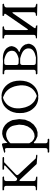

<svg xmlns="http://www.w3.org/2000/svg" viewBox="912 -1454 673 2543"><g transform="rotate(-90 1248.5 -182.5)"><path d="M7.8 -28.3Q-14.6 -44.9 13.7 -44.9H29.3Q58.6 -44.9 58.6 -74.2V-435.5Q58.6 -464.8 29.3 -464.8H5.9Q-14.6 -486.3 14.6 -486.3L174.8 -485.4Q195.3 -464.8 166 -464.8H151.4Q122.1 -464.8 122.1 -435.5V-321.3Q122.1 -292 155.3 -292L320.3 -445.3Q341.8 -464.8 312.5 -464.8H279.3Q258.8 -486.3 287.1 -486.3L432.6 -485.4Q453.1 -464.8 423.8 -464.8H372.1L211.9 -311.5Q191.4 -292 210.9 -271.5L422.9 -44.9L461.9 -41Q484.4 -24.4 456.1 -24.4L347.7 -33.2L141.6 -252.9Q122.1 -273.4 122.1 -245.1V-73.2Q122.1 -44.9 151.4 -44.9L172.9 -41Q195.3 -24.4 167 -24.4Z M505.9 132.8Q485.4 112.3 514.6 112.3H529.3Q558.6 112.3 558.6 83V-429.7Q558.6 -459 530.3 -451.2L509.8 -449.2Q482.4 -460 509.8 -466.8L599.6 -492.2Q619.1 -497.1 622.1 -475.6L627.9 -419.9L664.1 -457L704.1 -479.5L747.1 -490.2L789.1 -487.3L829.1 -473.6L864.3 -451.2L894.5 -419.9L917 -381.8L929.7 -352.5L942.4 -263.7L934.6 -186.5L908.2 -122.1L869.1 -72.3L821.3 -38.1L768.6 -21.5L715.8 -22.5L663.1 -45.9L643.6 -63.5Q622.1 -83 622.1 -53.7V83Q622.1 112.3 651.4 112.3H674.8Q695.3 133.8 666 133.8ZM712.9 -435.5 677.7 -423.8 641.6 -400.4 622.1 -379.9V-131.8L646.5 -93.8L679.7 -69.3L712.9 -60.5L750 -65.4L786.1 -82L819.3 -112.3L845.7 -152.3L863.3 -204.1L869.1 -265.6L858.4 -329.1L851.6 -355.5L838.9 -380.9L821.3 -402.3L798.8 -420.9L773.4 -432.6L744.1 -438.5Z M1022.5 -256.8 1024.4 -300.8 1034.2 -343.8 1048.8 -381.8 1069.3 -415 1093.8 -443.4 1121.1 -466.8 1152.3 -483.4 1184.6 -494.1 1218.8 -499 1237.3 -497.1 1255.9 -499 1289.1 -494.1 1322.3 -483.4 1352.5 -466.8 1380.9 -443.4 1405.3 -415 1425.8 -381.8 1440.4 -343.8 1449.2 -300.8 1452.1 -253.9 1449.2 -210 1440.4 -167 1425.8 -128.9 1405.3 -95.7 1380.9 -67.4 1352.5 -43.9 1322.3 -27.3 1289.1 -16.6 1255.9 -11.7 1237.3 -13.7 1218.8 -11.7 1184.6 -16.6 1152.3 -27.3 1121.1 -43.9 1093.8 -67.4 1069.3 -95.7 1048.8 -128.9 1034.2 -167 1024.4 -210ZM1224.6 -479.5 1194.3 -467.8 1168.9 -453.1 1146.5 -435.5 1126 -414.1 1110.4 -388.7 1097.7 -360.4 1088.9 -330.1 1085 -294.9V-259.8L1090.8 -219.7L1098.6 -184.6L1110.4 -153.3L1124 -125L1140.6 -101.6L1160.2 -80.1L1182.6 -61.5L1210 -46.9L1239.3 -34.2L1250 -31.2L1280.3 -43L1305.7 -57.6L1328.1 -75.2L1348.6 -96.7L1364.3 -122.1L1377 -150.4L1385.7 -180.7L1389.6 -215.8V-251L1383.8 -291L1376 -326.2L1364.3 -357.4L1350.6 -385.7L1334 -409.2L1314.5 -430.7L1292 -449.2L1264.6 -463.9L1235.4 -476.6Z M1543 -23.4Q1522.5 -44.9 1551.8 -44.9H1566.4Q1595.7 -44.9 1595.7 -74.2V-434.6Q1595.7 -462.9 1566.4 -462.9H1543Q1522.5 -484.4 1551.8 -484.4L1710.9 -479.5L1724.6 -480.5L1756.8 -481.4L1786.1 -478.5L1812.5 -472.7L1836.9 -463.9L1858.4 -451.2L1877.9 -435.5L1892.6 -415L1904.3 -391.6L1909.2 -366.2L1906.2 -349.6L1898.4 -326.2L1885.7 -305.7L1869.1 -288.1L1839.8 -270.5Q1818.4 -263.7 1840.8 -257.8L1865.2 -249L1886.7 -236.3L1906.2 -219.7L1921.9 -200.2L1933.6 -177.7L1934.6 -164.1Q1942.4 -151.4 1940.4 -136.7L1938.5 -124L1928.7 -98.6L1915 -77.1L1897.5 -59.6L1876 -45.9L1851.6 -36.1L1824.2 -29.3L1794.9 -26.4L1758.8 -23.4ZM1732.4 -252H1688.5Q1659.2 -252 1659.2 -222.7V-74.2Q1659.2 -44.9 1688.5 -44.9L1758.8 -43L1791 -51.8L1816.4 -59.6L1836.9 -70.3L1852.5 -81.1L1864.3 -93.8L1872.1 -106.4L1877 -119.1L1878.9 -143.6L1877.9 -159.2L1873 -172.9L1866.2 -186.5L1856.4 -199.2L1842.8 -211.9L1826.2 -222.7L1803.7 -233.4L1779.3 -242.2L1750 -251ZM1710.9 -462.9H1688.5Q1659.2 -462.9 1659.2 -433.6V-301.8Q1659.2 -272.5 1688.5 -272.5L1742.2 -271.5L1769.5 -279.3L1792 -288.1L1810.5 -297.9L1825.2 -309.6L1835.9 -320.3L1842.8 -333L1845.7 -345.7L1847.7 -359.4L1846.7 -376L1842.8 -389.6L1836.9 -403.3L1828.1 -416L1815.4 -427.7L1798.8 -438.5L1778.3 -448.2L1752.9 -457L1723.6 -463.9Z M2317.4 -28.3Q2294.9 -44.9 2329.1 -44.9Q2358.4 -44.9 2358.4 -74.2V-338.9Q2358.4 -368.2 2341.8 -344.7L2152.3 -68.4Q2135.7 -44.9 2165 -44.9Q2184.6 -44.9 2184.6 -24.4L2018.6 -29.3Q1996.1 -44.9 2029.3 -44.9Q2058.6 -44.9 2058.6 -74.2V-435.5Q2058.6 -464.8 2029.3 -464.8H2016.6Q1996.1 -486.3 2025.4 -486.3L2164.1 -485.4Q2184.6 -464.8 2151.4 -464.8Q2122.1 -464.8 2122.1 -435.5V-165Q2122.1 -135.7 2138.7 -159.2L2333 -441.4Q2349.6 -464.8 2315.4 -464.8Q2294.9 -486.3 2324.2 -486.3L2463.9 -485.4Q2484.4 -464.8 2450.2 -463.9Q2420.9 -459 2420.9 -429.7V-74.2Q2420.9 -44.9 2450.2 -44.9L2461.9 -41Q2484.4 -24.4 2456.1 -24.4Z"/></g></svg>

Font: B2 Hana
Style: Regular
Weight: 500
Version: 2020-08-05; (max)